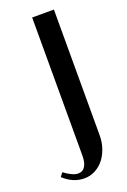

<svg xmlns="http://www.w3.org/2000/svg" viewBox="-143 -747 533 804"><g transform="rotate(-20 123.5 -345.0)"><path d="M-4 -30 9 -47Q26 -34 42 -26.5Q58 -19 71 -19Q91 -19 101.5 -36Q112 -53 112 -84V-699H209V-139Q209 -108 199.5 -80.5Q190 -53 174 -33.5Q158 -14 136 -2.5Q114 9 88 9Q38 9 -4 -30Z"/></g></svg>

Font: Moniqa Narrow Heading
Style: Bold
Weight: 700
Width: 4
Designer: Rajesh Rajput
Foundry: Rajesh Rajput
Version: Version 1.000